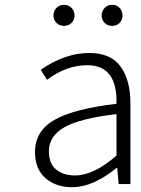

<svg xmlns="http://www.w3.org/2000/svg" viewBox="-20 -768 587 801"><path d="M281 13Q213 13 169.5 -25Q126 -63 126 -134Q126 -221 206.5 -267.5Q287 -314 466 -335Q470 -496 344 -496Q257 -496 176 -435L150 -477Q252 -547 352 -547Q442 -547 483 -490.5Q524 -434 524 -338V0H475L469 -68H467Q368 13 281 13ZM293 -36Q371 -36 466 -119V-292Q313 -274 248.5 -237Q184 -200 184 -137Q184 -85 214.5 -60.5Q245 -36 293 -36ZM203 -703Q203 -722 215.5 -735Q228 -748 247 -748Q266 -748 278.5 -735Q291 -722 291 -703Q291 -685 278.5 -672.5Q266 -660 247 -660Q228 -660 215.5 -672.5Q203 -685 203 -703ZM404 -703Q404 -722 416.5 -735Q429 -748 448 -748Q467 -748 479 -735Q491 -722 491 -703Q491 -685 479 -672.5Q467 -660 448 -660Q429 -660 416.5 -672.5Q404 -685 404 -703Z"/></svg>

Font: NotoSansHansLight
Style: Regular
Weight: 300
Designer: Ryoko NISHIZUKA  (kana & ideographs); Paul D. Hunt (Latin, Greek & Cyrillic); Wenlong ZHANG  (bopomofo); Sandoll Communi
Foundry: Adobe Systems Incorporated
Version: Version 1.00;December 8, 2021;FontCreator 13.0.0.2675 64-bit